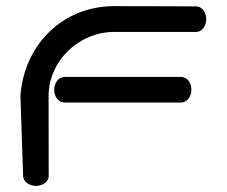

<svg xmlns="http://www.w3.org/2000/svg" viewBox="-20 -611 745 631"><path d="M609 -316C609 -338.2 596.1 -357.4 576.1 -358.1C575.7 -358.2 192.4 -358.1 192.3 -358.1C172.6 -358.1 158 -338.6 158 -316C158 -293.5 172.3 -274 191.7 -274H576.1C594.7 -274.5 609 -293.4 609 -316ZM140 -38C140 -63 139.7 -189.3 139.7 -295.3C139.7 -411.5 240 -506 354.8 -506C466.3 -506 624.8 -506 624.8 -506C643.7 -506 657.8 -525.5 657.8 -548C657.8 -570.5 643.7 -590 624.8 -590C624.8 -590 516.3 -590.8 354.8 -590.8C181.1 -590.8 57.8 -457.7 47.2 -295.6L47.2 -295.4L47.2 -295.1C47.2 -294.4 55.8 -40.3 56 -31.8C56.7 -15 75 0 98 0C120.6 0 140 -14.1 140.1 -33C140.1 -34.7 140 -36.3 140 -38Z"/></svg>

Font: Hi.
Style: Bold
Weight: 400
Designer: Mew Too, Robert Jablonski
Foundry: Cannot Into Space Fonts
Version: Version 1.996